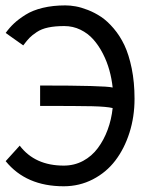

<svg xmlns="http://www.w3.org/2000/svg" viewBox="-20 -667 558 694"><path d="M51.3 -140.6Q106 -68.4 210.4 -68.4Q248.5 -68.4 280.3 -85.4Q312 -102.5 333.7 -131.8Q355.5 -161.1 369.1 -198Q382.8 -234.9 387.2 -276.4Q366.2 -281.7 313.2 -283Q260.3 -284.2 125 -284.2V-357.9Q360.8 -357.9 387.2 -350.6Q383.8 -382.8 375.2 -413.6Q366.7 -444.3 351.8 -473.4Q336.9 -502.4 317.4 -524.4Q297.9 -546.4 270.8 -559.6Q243.7 -572.8 212.4 -572.8Q178.7 -572.8 154.3 -567.6Q129.9 -562.5 112.8 -551Q95.7 -539.6 86.7 -530.3Q77.6 -521 64 -502.9L0.5 -547.9Q14.6 -567.4 30.8 -582.5Q46.9 -597.7 72.5 -613.8Q98.1 -629.9 134.8 -638.7Q171.4 -647.5 216.3 -647.5Q233.9 -647.5 253.4 -644Q272.9 -640.6 297.9 -630.9Q322.8 -621.1 345.5 -606Q368.2 -590.8 390.9 -564.2Q413.6 -537.6 429.7 -503.7Q445.8 -469.7 456.1 -419.7Q466.3 -369.6 466.3 -310.1Q466.3 -245.1 448 -187.5Q429.7 -129.9 397 -86.9Q364.3 -43.9 315.7 -18.8Q267.1 6.3 210.4 6.3Q74.2 6.3 0.5 -84.5Z"/></svg>

Font: Fantasque Sans Mono
Style: Regular
Weight: 400
Monospace: yes
Designer: Jany Belluz
Version: Version 1.8.0 ; ttfautohint (v1.8.2)